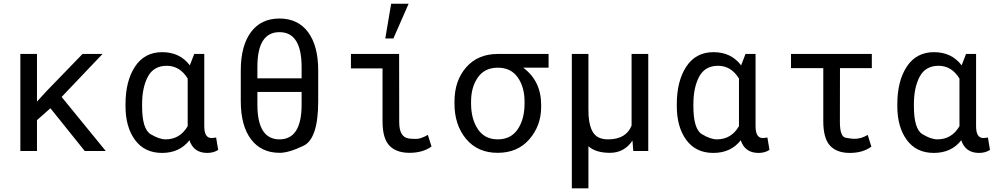

<svg xmlns="http://www.w3.org/2000/svg" viewBox="-20 -822 5441 1045"><path d="M181.2 0H90.8V-528.3H181.2V-269L234.9 -327.6L429.2 -528.3H538.1L315.4 -294.4L555.7 0H441.4L254.4 -232.9L181.2 -168Z M1001.5 -394.5Q959 -463.9 887.7 -463.9Q816.4 -463.9 784.9 -404.8Q753.4 -345.7 753.4 -254.4V-244.1Q753.4 -119.6 800 -91.6Q846.7 -63.5 881.3 -63.5Q959.5 -63.5 1001.5 -135.3ZM1091.8 -528.3V-135.3Q1091.8 -70.8 1130.9 -70.8Q1141.6 -70.8 1156.2 -73.7L1167.5 -6.3Q1143.1 10.3 1107.9 10.3Q1033.7 10.3 1011.2 -58.6Q957.5 10.3 861.8 10.3Q766.6 10.3 714.8 -60.3Q663.1 -130.9 663.1 -244.1V-254.4Q663.1 -380.9 714.8 -459.5Q766.6 -538.1 862.8 -538.1Q959 -538.1 1013.2 -466.3L1037.1 -528.3Z M1621.6 -458.5Q1621.1 -647 1501 -647Q1380.9 -647 1380.9 -458.5V-395.5H1621.6ZM1380.9 -252.9Q1380.9 -63.5 1501.2 -63.5Q1621.6 -63.5 1621.6 -252.9V-321.8H1380.9ZM1711.9 -272Q1711.9 -66.9 1631.8 -28.6Q1551.8 9.8 1502 9.8Q1401.9 9.8 1346.2 -64Q1290.5 -137.7 1290.5 -272V-438.5Q1290.5 -572.3 1345.5 -646.7Q1400.4 -721.2 1501 -721.2Q1602.1 -721.2 1657 -646.7Q1711.9 -572.3 1711.9 -438.5Z M2062 -162.1V-449.7H1890.1V-528.3H2152.3L2152.8 -157.2Q2152.8 -76.7 2203.6 -68.4Q2218.3 -65.9 2244.6 -65.9Q2271 -65.9 2308.6 -87.9L2328.6 -24.4Q2280.3 9.8 2209 9.8Q2137.2 9.8 2099.6 -29.3Q2062 -68.4 2062 -162.1ZM2108.9 -801.8H2204.1L2121.1 -612.8H2077.1Z M2543.9 -258.3Q2543.9 -174.8 2580.8 -119.1Q2617.7 -63.5 2689.5 -63.5Q2760.7 -63.5 2797.9 -118.7Q2835 -173.8 2835 -258.3V-269Q2835 -348.1 2797.9 -400.9Q2760.7 -453.6 2689.5 -453.6Q2618.2 -453.6 2581.1 -400.9Q2543.9 -348.1 2543.9 -269ZM2925.3 -251V-239.7Q2925.3 -138.2 2861.3 -64.2Q2797.4 9.8 2688.5 9.8Q2580.1 9.8 2516.8 -65.9Q2453.6 -141.6 2453.6 -258.3V-269Q2453.6 -382.8 2517.3 -455.6Q2581.1 -528.3 2689 -528.3H2965.8V-453.6H2827.6Q2925.3 -381.3 2925.3 -251Z M3182.6 203.1H3092.3V-528.3H3182.6V-224.6Q3182.1 -92.3 3246.6 -70.3Q3266.1 -63.5 3290 -63.5Q3387.2 -63.5 3417.5 -138.2V-528.3H3508.3V0H3426.8L3422.4 -56.6Q3377.4 9.8 3299.8 9.8Q3222.7 9.8 3182.6 -25.9Z M4002 -394.5Q3959.5 -463.9 3888.2 -463.9Q3816.9 -463.9 3785.4 -404.8Q3753.9 -345.7 3753.9 -254.4V-244.1Q3753.9 -119.6 3800.5 -91.6Q3847.2 -63.5 3881.8 -63.5Q3960 -63.5 4002 -135.3ZM4092.3 -528.3V-135.3Q4092.3 -70.8 4131.3 -70.8Q4142.1 -70.8 4156.7 -73.7L4168 -6.3Q4143.6 10.3 4108.4 10.3Q4034.2 10.3 4011.7 -58.6Q3958 10.3 3862.3 10.3Q3767.1 10.3 3715.3 -60.3Q3663.6 -130.9 3663.6 -244.1V-254.4Q3663.6 -380.9 3715.3 -459.5Q3767.1 -538.1 3863.3 -538.1Q3959.5 -538.1 4013.7 -466.3L4037.6 -528.3Z M4460.9 -163.1V-451.2H4285.2V-528.3H4725.1V-451.2H4551.8L4551.3 -158.2Q4551.3 -78.1 4582.8 -72.3Q4614.3 -66.4 4630.4 -66.4Q4668.5 -66.4 4702.6 -87.9L4722.7 -23.9Q4676.3 10.3 4605 10.3Q4534.2 10.3 4497.6 -29.3Q4460.9 -68.8 4460.9 -163.1Z M5202.1 -394.5Q5159.7 -463.9 5088.4 -463.9Q5017.1 -463.9 4985.6 -404.8Q4954.1 -345.7 4954.1 -254.4V-244.1Q4954.1 -119.6 5000.7 -91.6Q5047.4 -63.5 5082 -63.5Q5160.2 -63.5 5202.1 -135.3ZM5292.5 -528.3V-135.3Q5292.5 -70.8 5331.5 -70.8Q5342.3 -70.8 5356.9 -73.7L5368.2 -6.3Q5343.8 10.3 5308.6 10.3Q5234.4 10.3 5211.9 -58.6Q5158.2 10.3 5062.5 10.3Q4967.3 10.3 4915.5 -60.3Q4863.8 -130.9 4863.8 -244.1V-254.4Q4863.8 -380.9 4915.5 -459.5Q4967.3 -538.1 5063.5 -538.1Q5159.7 -538.1 5213.9 -466.3L5237.8 -528.3Z"/></svg>

Font: RobotoMono-Regular
Style: Regular
Weight: 400
Designer: Google
Version: Version 2.000985; 2015; ttfautohint (v1.3)